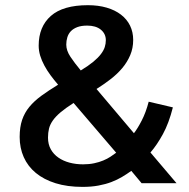

<svg xmlns="http://www.w3.org/2000/svg" viewBox="-20 -710 734 744"><path d="M528.8 0 488.8 -47.9Q471.7 -35.6 452.9 -24.4Q434.1 -13.2 411.6 -4.6Q389.2 3.9 361.8 9Q334.5 14.2 299.8 14.2Q240.7 14.2 195.3 0Q149.9 -14.2 118.9 -39.8Q87.9 -65.4 72 -101.1Q56.2 -136.7 56.2 -179.2Q56.2 -217.3 65.7 -245.4Q75.2 -273.4 94 -296.1Q112.8 -318.8 140.6 -339.1Q168.5 -359.4 205.1 -381.8Q189.5 -399.9 175.8 -418.5Q162.1 -437 151.9 -456.1Q141.6 -475.1 135.7 -494.4Q129.9 -513.7 129.9 -533.2Q129.9 -606.4 177 -648.2Q224.1 -689.9 320.8 -689.9Q360.8 -689.9 393.3 -680.4Q425.8 -670.9 448.7 -653.3Q471.7 -635.7 483.9 -610.8Q496.1 -585.9 496.1 -555.2Q496.1 -523.4 484.6 -496.3Q473.1 -469.2 453.9 -446.3Q434.6 -423.3 408.7 -403.3Q382.8 -383.3 354 -365.2L499 -193.8Q513.2 -211.9 529.3 -243.2Q545.4 -274.4 556.2 -315.9L649.9 -293.9Q634.3 -232.4 611.3 -190.4Q588.4 -148.4 563 -119.1L664.1 0ZM390.1 -554.2Q390.1 -579.1 370.8 -595Q351.6 -610.8 317.9 -610.8Q295.4 -610.8 279.8 -605Q264.2 -599.1 254.6 -589.1Q245.1 -579.1 241 -565.7Q236.8 -552.2 236.8 -537.1Q236.8 -514.2 252.9 -490Q269 -465.8 293 -437Q322.8 -455.1 341.6 -470.7Q360.4 -486.3 371.1 -500.5Q381.8 -514.6 386 -527.8Q390.1 -541 390.1 -554.2ZM265.1 -311Q233.9 -291 214.6 -274.7Q195.3 -258.3 184.6 -242.9Q173.8 -227.5 169.9 -211.7Q166 -195.8 166 -176.8Q166 -150.9 176.8 -131.6Q187.5 -112.3 206.1 -99.4Q224.6 -86.4 249.3 -79.8Q273.9 -73.2 301.8 -73.2Q325.7 -73.2 345 -77.4Q364.3 -81.5 380.1 -88.1Q396 -94.7 408.2 -102.8Q420.4 -110.8 430.2 -118.2Z"/></svg>

Font: Clear Sans Medium
Style: Regular
Weight: 500
Foundry: Intel Corporation
Version: Version 1.00